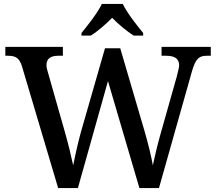

<svg xmlns="http://www.w3.org/2000/svg" viewBox="-20 -951 1093 971"><path d="M392 -784V-771H439C475 -793 517 -830 547 -861C577 -830 621 -793 656 -771H704V-784C673 -822 622 -886 601 -931H495C474 -886 423 -822 392 -784ZM91 -616 274 0H374L526 -541L685 0H784L951 -591C970 -657 988 -669 1027 -669H1046V-714H797V-669H820C864 -669 886 -654 886 -620C886 -608 878 -582 874 -564L794 -281C776 -218 763 -162 753 -115C745 -160 730 -223 711 -288L588 -707H511L390 -286C373 -224 360 -165 350 -115C340 -162 326 -220 310 -277L224 -579C219 -595 215 -610 215 -621C215 -654 235 -669 275 -669H298V-714H7V-669H20C59 -669 78 -658 91 -616Z"/></svg>

Font: Noto Serif Ethiopic Medium
Style: Regular
Weight: 500
Designer: Monotype Design Team
Foundry: Monotype Imaging Inc.
Version: Version 2.102